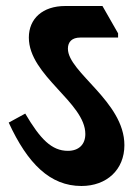

<svg xmlns="http://www.w3.org/2000/svg" viewBox="-20 -646 467 639"><path d="M251 -27C335 -27 394 -81 394 -163C394 -308 206 -405 206 -484C206 -507 220 -521 247 -521H373V-535L321 -626H197C122 -626 76 -584 76 -521C76 -394 264 -305 264 -200C264 -165 242 -144 206 -144C152 -144 114 -183 64 -268L9 -238C72 -101 147 -27 251 -27Z"/></svg>

Font: Noto Serif Devanagari Condensed ExtraBold
Style: Regular
Weight: 800
Width: 3
Designer: Universal Thirst, Indian Type Foundry and the Monotype Design Team
Foundry: Monotype Imaging Inc.
Version: Version 2.004